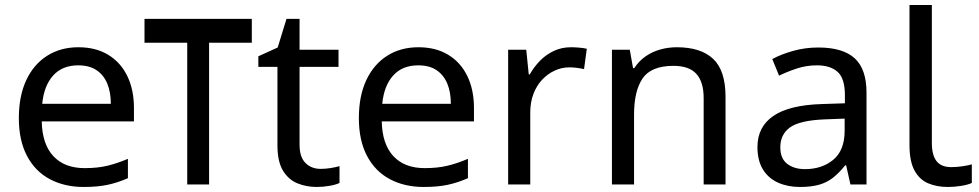

<svg xmlns="http://www.w3.org/2000/svg" viewBox="-20 -734 3897 764"><path d="M292 -546Q361 -546 410.5 -516Q460 -486 486.5 -431.5Q513 -377 513 -304V-251H146Q148 -160 192.5 -112.5Q237 -65 317 -65Q368 -65 407.5 -74.5Q447 -84 489 -102V-25Q448 -7 408 1.5Q368 10 313 10Q237 10 178.5 -21Q120 -52 87.5 -113.5Q55 -175 55 -264Q55 -352 84.5 -415Q114 -478 167.5 -512Q221 -546 292 -546ZM291 -474Q228 -474 191.5 -433.5Q155 -393 148 -321H421Q421 -367 407 -401Q393 -435 364.5 -454.5Q336 -474 291 -474Z M982 -659V-564H812V0H725V-564H555V-659Z M1256 -62Q1276 -62 1297 -65.5Q1318 -69 1331 -73V-6Q1317 1 1291 5.5Q1265 10 1241 10Q1199 10 1163.5 -4.5Q1128 -19 1106 -55Q1084 -91 1084 -156V-468H1008V-510L1085 -545L1120 -659H1172V-536H1327V-468H1172V-158Q1172 -109 1195.5 -85.5Q1219 -62 1256 -62Z M1645 -546Q1714 -546 1763.5 -516Q1813 -486 1839.5 -431.5Q1866 -377 1866 -304V-251H1499Q1501 -160 1545.5 -112.5Q1590 -65 1670 -65Q1721 -65 1760.5 -74.5Q1800 -84 1842 -102V-25Q1801 -7 1761 1.5Q1721 10 1666 10Q1590 10 1531.5 -21Q1473 -52 1440.5 -113.5Q1408 -175 1408 -264Q1408 -352 1437.5 -415Q1467 -478 1520.5 -512Q1574 -546 1645 -546ZM1644 -474Q1581 -474 1544.5 -433.5Q1508 -393 1501 -321H1774Q1774 -367 1760 -401Q1746 -435 1717.5 -454.5Q1689 -474 1644 -474Z M2252 -546Q2267 -546 2284.5 -544.5Q2302 -543 2315 -540L2304 -459Q2291 -462 2275.5 -464Q2260 -466 2246 -466Q2215 -466 2187 -453Q2159 -440 2137 -416.5Q2115 -393 2102.5 -360Q2090 -327 2090 -286V0H2002V-536H2074L2084 -438H2088Q2105 -468 2129 -492.5Q2153 -517 2184 -531.5Q2215 -546 2252 -546Z M2673 -546Q2769 -546 2818 -499.5Q2867 -453 2867 -349V0H2780V-343Q2780 -408 2751 -440Q2722 -472 2660 -472Q2571 -472 2537 -422Q2503 -372 2503 -278V0H2415V-536H2486L2499 -463H2504Q2522 -491 2548.5 -509.5Q2575 -528 2607 -537Q2639 -546 2673 -546Z M3236 -545Q3334 -545 3381 -502Q3428 -459 3428 -365V0H3364L3347 -76H3343Q3320 -47 3295.5 -27.5Q3271 -8 3239.5 1Q3208 10 3163 10Q3115 10 3076.5 -7Q3038 -24 3016 -59.5Q2994 -95 2994 -149Q2994 -229 3057 -272.5Q3120 -316 3251 -320L3342 -323V-355Q3342 -422 3313 -448Q3284 -474 3231 -474Q3189 -474 3151 -461.5Q3113 -449 3080 -433L3053 -499Q3088 -518 3136 -531.5Q3184 -545 3236 -545ZM3262 -259Q3162 -255 3123.5 -227Q3085 -199 3085 -148Q3085 -103 3112.5 -82Q3140 -61 3183 -61Q3251 -61 3296 -98.5Q3341 -136 3341 -214V-262Z M3752 10Q3708 10 3673.5 -4.5Q3639 -19 3619 -55.5Q3599 -92 3599 -157V-714H3688V-165Q3688 -117 3706.5 -93Q3725 -69 3765 -69Q3787 -69 3810.5 -72.5Q3834 -76 3847 -80V-6Q3833 1 3805.5 5.5Q3778 10 3752 10Z"/></svg>

Font: uhindi25
Style: Book
Weight: 400
Designer: Jelle Bosma - Monotype Design Team
Foundry: Monotype Imaging Inc.
Version: Version 2.003